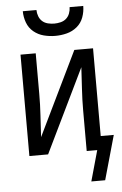

<svg xmlns="http://www.w3.org/2000/svg" viewBox="-60 -782 623 981"><g transform="rotate(-5 251.5 -291.5)"><path d="M250 -600Q220 -600 191 -607.5Q162 -615 139 -634Q116 -653 105.5 -681.5Q95 -710 95 -740H165Q165 -724 171 -708Q177 -692 189 -681.5Q201 -671 217.5 -667Q234 -663 250 -663Q266 -663 282.5 -667Q299 -671 311 -681.5Q323 -692 329 -708Q335 -724 335 -740H405Q405 -710 394.5 -681.5Q384 -653 361 -634Q338 -615 309 -607.5Q280 -600 250 -600ZM368 157 412 0H358V-208Q358 -263 361.5 -318Q365 -373 368 -429L160 0H64V-520H142V-312Q142 -257 138.5 -202Q135 -147 132 -91L340 -520H436V-70H503L439 157Z"/></g></svg>

Font: Moesevka
Style: Regular
Weight: 400
Monospace: yes
Designer: Belleve Invis
Foundry: Belleve Invis
Version: Version 32.5.0; ttfautohint (v1.8.4)